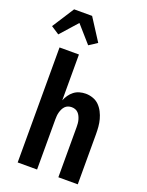

<svg xmlns="http://www.w3.org/2000/svg" viewBox="-205 -1066 883 1153"><g transform="rotate(20 236.0 -490.0)"><path d="M215 -806 120 -914 24 -806 -28 -840 62 -980H177L267 -840Q254 -831 241 -822.5Q228 -814 215 -806ZM58 0V-735H182V-442Q189 -460 200.5 -476.5Q212 -493 227.5 -505Q243 -517 262.5 -522.5Q282 -528 302 -528Q325 -528 348 -520Q371 -512 387.5 -495.5Q404 -479 415 -457.5Q426 -436 432 -413.5Q438 -391 440 -367.5Q442 -344 442 -320V0H318V-320Q318 -332 317 -343.5Q316 -355 313 -366Q310 -377 305 -387.5Q300 -398 292 -406.5Q284 -415 273 -419Q262 -423 250 -423Q238 -423 227 -419Q216 -415 208 -406.5Q200 -398 195 -387.5Q190 -377 187 -366Q184 -355 183 -343.5Q182 -332 182 -320V0Z"/></g></svg>

Font: Iosevka Curly Extrabold
Style: Regular
Weight: 800
Monospace: yes
Designer: Belleve Invis
Foundry: Belleve Invis
Version: Version 22.1.2; ttfautohint (v1.8.4)